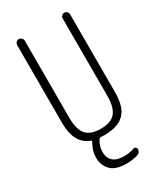

<svg xmlns="http://www.w3.org/2000/svg" viewBox="-231 -819 963 1127"><g transform="rotate(-30 250.0 -255.0)"><path d="M165 -2Q70.3 -36.1 70.3 -174.8V-704.1Q70.3 -713.9 78.1 -722.2Q85.9 -730.5 96.2 -730.5Q106.4 -730.5 114.3 -722.2Q122.1 -713.9 122.1 -704.1V-184.6Q122.1 -102.5 152.3 -67.9Q182.6 -33.2 251 -33.2Q319.3 -33.2 349.6 -67.9Q379.9 -102.5 379.9 -184.6V-705.1Q379.9 -715.8 386.7 -723.1Q393.6 -730.5 404.8 -730.5Q416 -730.5 422.9 -723.1Q429.7 -715.8 429.7 -705.1V-174.8Q429.7 -78.1 386.2 -34.2Q342.8 9.8 250 9.8Q233.4 9.8 224.6 8.8Q217.8 8.8 212.9 15.6Q189.5 52.7 190.4 91.8Q190.4 131.8 215.8 153.3Q241.2 174.8 288.1 174.8Q325.2 174.8 358.4 163.1Q365.2 160.2 372.1 165Q378.9 169.9 378.9 177.7Q378.9 202.1 356.4 209Q318.4 219.7 282.2 219.7Q205.1 219.7 172.9 185.1Q140.6 150.4 140.6 101.6Q140.6 52.7 168 7.8Q171.9 0 165 -2Z"/></g></svg>

Font: Rounded-X Mgen+ 1mn light
Style: Regular
Weight: 200
Designer: [Source Han Sans]
Ryoko NISHIZUKA  (kana & ideographs); Paul D. Hunt (Latin, Greek & Cyrillic); Wenlong ZHANG  (bopomofo
Version: Version 1.059.20150602